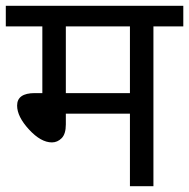

<svg xmlns="http://www.w3.org/2000/svg" viewBox="-20 -642 652 662"><path d="M509 -551H612V-622H0V-551H126V-321H100Q39 -321 39 -278Q39 -240 80 -195.5Q121 -151 159 -151Q178 -151 192.5 -165.5Q207 -180 207 -213V-250H428V0H509ZM428 -551V-321H207V-551Z"/></svg>

Font: Noto Sans Devanagari
Style: Regular
Weight: 400
Designer: Jelle Bosma - Monotype Design Team
Foundry: Monotype Imaging Inc.
Version: Version 1.901